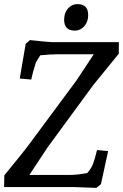

<svg xmlns="http://www.w3.org/2000/svg" viewBox="-20 -910 598 934"><path d="M260 -646Q228 -646 176 -641L155 -607Q139 -558 132 -523L76 -528L105 -697L126 -715Q216 -705 235 -705H558V-649L432 -494L210 -191L123 -59H318Q354 -59 404 -68Q424 -90 432.5 -112.5Q441 -135 452 -180L506 -175L471 -14L449 4Q359 0 339 0H0L1 -57Q95 -171 130 -219L353 -520L436 -646ZM356 -890Q409 -890 409 -837Q409 -804 390 -782.5Q371 -761 344 -761Q292 -761 292 -814Q292 -847 310.5 -868.5Q329 -890 356 -890Z"/></svg>

Font: Andada
Style: Italic
Weight: 400
Italic angle: -8.29999°
Designer: Carolina Giovagnoli
Foundry: Carolina Giovagnoli
Version: Version 1.003